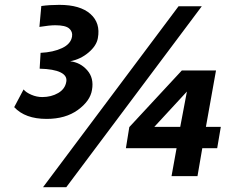

<svg xmlns="http://www.w3.org/2000/svg" viewBox="-20 -756 986 799"><path d="M151.9 -731Q186.5 -735.8 227.1 -735.8Q313.5 -735.8 356.2 -698Q398.9 -660.2 387.2 -597.2Q381.8 -565.9 348.6 -537.6Q315.4 -509.3 272 -501Q314.5 -496.1 343 -463.6Q371.6 -431.2 362.8 -381.8Q355.5 -335.9 304.2 -298.6Q252.9 -261.2 173.8 -261.2Q84.5 -261.2 39.1 -310.1L78.1 -383.8Q88.4 -371.1 110.6 -361.6Q132.8 -352.1 155.8 -352.1Q193.4 -352.1 222.2 -368.9Q251 -385.7 255.9 -416Q260.3 -440.9 231.9 -454.8Q203.6 -468.8 145 -470.2L148.9 -536.1Q201.7 -538.6 238.3 -555.9Q274.9 -573.2 279.8 -604Q283.2 -624 267.8 -637.5Q252.4 -650.9 210 -650.9Q186 -650.9 144 -644ZM159.2 22.9 723.1 -730H819.8L255.9 22.9ZM518.1 -227.1 736.8 -462.9H878.9L836.9 -228H898.9L883.8 -139.2H821.8L801.8 -22.9H693.8L714.8 -139.2H503.9ZM622.1 -228H730L757.8 -375Z"/></svg>

Font: Stilu SemiBold
Style: Italic
Weight: 600
Italic angle: -10°
Designer: Genilson Lima Santos
Foundry: Genilson Lima Santos
Version: Version 1.200;PS 001.200;hotconv 1.0.88;makeotf.lib2.5.64775